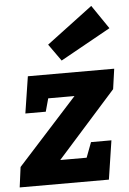

<svg xmlns="http://www.w3.org/2000/svg" viewBox="-65 -894 628 937"><g transform="rotate(-5 249.0 -426.0)"><path d="M459 -190 430 0H-7L6 -99L330 -456L348 -421H130L180 -459L152 -357H52L80 -537H503L489 -438L159 -68L160 -116H362L313 -68L359 -190ZM251 -599 192 -682 418 -852 497 -736Z"/></g></svg>

Font: Bitter Thin ExtraBold
Style: Italic
Weight: 800
Italic angle: -9°
Version: Version 2.002